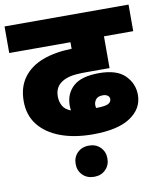

<svg xmlns="http://www.w3.org/2000/svg" viewBox="-91 -695 826 982"><g transform="rotate(-10 322.0 -203.5)"><path d="M351 0Q254 0 182 -27Q110 -54 70 -104.5Q30 -155 30 -228Q30 -301 66 -350Q102 -399 166.5 -423.5Q231 -448 318 -450V-484H0V-622H644V-484H492V-319H378Q314 -319 287.5 -312.5Q261 -306 244 -295Q206 -271 206 -222Q206 -195 218 -173Q230 -151 260 -140Q258 -152 258 -165Q258 -227 300 -265Q342 -303 434 -303Q526 -303 568.5 -260.5Q611 -218 611 -159Q611 -88 545.5 -44Q480 0 351 0ZM387 -146Q387 -138 389 -130Q433 -130 450.5 -138Q468 -146 468 -163Q468 -174 458.5 -181Q449 -188 434 -188Q408 -188 397.5 -174.5Q387 -161 387 -146ZM236 134Q236 99 259 76Q282 53 319 53Q355 53 378 76Q401 99 401 134Q401 169 378 192Q355 215 319 215Q282 215 259 192Q236 169 236 134Z"/></g></svg>

Font: Noto Sans Devanagari UI Black
Style: Regular
Weight: 900
Designer: Jelle Bosma - Monotype Design Team
Foundry: Monotype Imaging Inc.
Version: Version 2.003; ttfautohint (v1.8.4.7-5d5b)